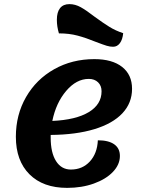

<svg xmlns="http://www.w3.org/2000/svg" viewBox="-20 -887 697 932"><path d="M226 -232V-219Q226 -146 252 -105Q278 -64 324 -64Q380 -64 416 -103Q452 -142 455 -206Q507 -206 534.5 -186.5Q562 -167 562 -130Q562 -88 528 -52.5Q494 -17 435.5 4Q377 25 306 25Q189 25 123 -41Q57 -107 57 -223Q57 -330 106.5 -416Q156 -502 243 -551Q330 -600 438 -600Q525 -600 573 -562Q621 -524 621 -456Q621 -387 574 -337Q527 -287 438 -260Q349 -233 226 -232ZM234 -300Q348 -305 410.5 -342.5Q473 -380 473 -444Q473 -471 456 -487.5Q439 -504 411 -504Q351 -504 301.5 -446Q252 -388 234 -300ZM447 -683Q398 -703 357 -714Q316 -725 266 -725Q256 -758 256 -791Q256 -828 271.5 -847.5Q287 -867 317 -867Q345 -867 372 -852Q399 -837 439 -806Q480 -776 510.5 -757Q541 -738 578 -726Q575 -695 562 -677.5Q549 -660 529 -660Q514 -660 497.5 -665Q481 -670 447 -683Z"/></svg>

Font: Lemonada SemiBold
Style: Regular
Weight: 600
Designer: Mohamed Gaber (Arabic) Eduardo Tunni (Latin)
Foundry: Kief Type Foundry
Version: Version 3.006